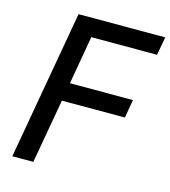

<svg xmlns="http://www.w3.org/2000/svg" viewBox="-107 -796 784 883"><g transform="rotate(15 285.5 -355.0)"><path d="M133 0H33L158 -710H571L555 -623H242L202 -393H502L487 -306H187Z"/></g></svg>

Font: Livvic Medium
Style: Italic
Weight: 500
Italic angle: -10°
Designer: Jacques Le Bailly, Baron von Fonthausen
Version: Version 1.001; ttfautohint (v1.8.2)